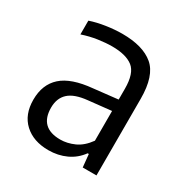

<svg xmlns="http://www.w3.org/2000/svg" viewBox="-135 -661 750 780"><g transform="rotate(30 240.0 -271.0)"><path d="M195 9Q124.5 9 82.2 -30Q40 -69 40 -138.5Q40 -210 84.8 -250.2Q129.5 -290.5 227.5 -299.5L340 -312V-362.5Q340 -435 307.5 -460.5Q275 -486 209.5 -486Q180.5 -486 144.5 -480.8Q108.5 -475.5 73 -463.5V-528Q105 -539 145 -545Q185 -551 220 -551Q317 -551 366.5 -509.2Q416 -467.5 416 -359.5V0H351.5L345.5 -60H340Q315.5 -26 277.8 -8.5Q240 9 195 9ZM118.5 -146.5Q118.5 -52.5 215.5 -52.5Q247.5 -52.5 280.5 -67.2Q313.5 -82 340 -119V-258.5L233 -247Q173 -241 145.8 -216Q118.5 -191 118.5 -146.5Z"/></g></svg>

Font: Encode Sans SemiCondensed SemiCondensed
Style: Regular
Weight: 400
Width: 4
Designer: Multiple Designers
Foundry: Impallari Type
Version: Version 3.000; ttfautohint (v1.8.3) -l 8 -r 50 -G 200 -x 14 